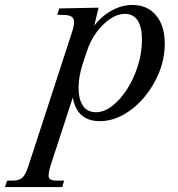

<svg xmlns="http://www.w3.org/2000/svg" viewBox="-157 -475 719 775"><path d="M-137 280 -128 254H-104Q-79 254 -66 241.5Q-53 229 -42 194L133 -343Q147 -385 139 -400Q131 -415 95 -415H74L82 -441L241 -444L214 -333L194 -327Q229 -390 277.5 -422.5Q326 -455 377 -455Q438 -455 473 -413Q508 -371 508 -299Q508 -240 486 -184.5Q464 -129 426.5 -84Q389 -39 342 -12.5Q295 14 246 14Q180 14 153 -34Q126 -82 138 -156L152 -128L47 194Q36 230 40.5 242Q45 254 71 254H102L94 280ZM231 -22Q263 -22 296 -47.5Q329 -73 356 -115Q383 -157 399.5 -209.5Q416 -262 416 -315Q416 -366 398.5 -392.5Q381 -419 347 -419Q318 -419 288 -399Q258 -379 232.5 -344.5Q207 -310 193 -266L178 -221Q160 -166 160 -120.5Q160 -75 177.5 -48.5Q195 -22 231 -22Z"/></svg>

Font: Baskervville Medium
Style: Italic
Weight: 500
Italic angle: -18°
Version: Version 1.100